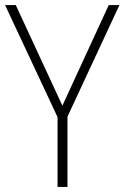

<svg xmlns="http://www.w3.org/2000/svg" viewBox="-20 -734 489 754"><path d="M225 -319 407 -714H449L245 -276V0H206V-274L0 -714H42Z"/></svg>

Font: Noto Sans Georgian SemiCondensed ExtraLight
Style: Regular
Weight: 200
Width: 4
Designer: Monotype Design Team, Akaki Razmadze
Foundry: Google LLC
Version: Version 2.005; ttfautohint (v1.8.4.7-5d5b)